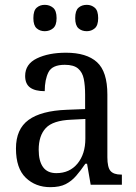

<svg xmlns="http://www.w3.org/2000/svg" viewBox="-20 -764 563 794"><path d="M188 10Q127 10 86.5 -29Q46 -68 46 -150Q46 -230 98 -268Q150 -306 256 -310L332 -313V-373Q332 -410 326.5 -437.5Q321 -465 303 -480.5Q285 -496 248 -496Q196 -496 180.5 -465.5Q165 -435 165 -387Q125 -387 104.5 -402Q84 -417 84 -450Q84 -499 132.5 -522.5Q181 -546 253 -546Q338 -546 381 -507Q424 -468 424 -373V-114Q424 -72 437 -57Q450 -42 481 -42H484V0H355L340 -87H333Q314 -59 295 -37Q276 -15 251.5 -2.5Q227 10 188 10ZM213 -48Q268 -48 300.5 -87.5Q333 -127 333 -191V-272L275 -269Q199 -266 169.5 -234.5Q140 -203 140 -145Q140 -98 158 -73Q176 -48 213 -48ZM339 -635Q318 -635 304.5 -647Q291 -659 291 -689Q291 -720 304.5 -732Q318 -744 339 -744Q358 -744 372 -732Q386 -720 386 -689Q386 -659 372 -647Q358 -635 339 -635ZM165 -635Q145 -635 131.5 -647Q118 -659 118 -689Q118 -720 131.5 -732Q145 -744 165 -744Q185 -744 199.5 -732Q214 -720 214 -689Q214 -659 199.5 -647Q185 -635 165 -635Z"/></svg>

Font: Noto Serif Tamil SemiCondensed
Style: Italic
Weight: 400
Width: 4
Italic angle: -12°
Designer: Indian Type Foundry, Tom Grace, and the Monotype Design Team
Foundry: Monotype Imaging Inc.
Version: Version 2.003; ttfautohint (v1.8.4.7-5d5b)